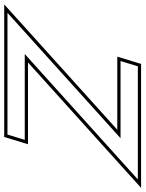

<svg xmlns="http://www.w3.org/2000/svg" viewBox="20 -726 673 888"><g transform="rotate(90 356.0 -281.5)"><path d="M233.8 -503H193.8L218.2 -583H258.2H658.2H698.2H741.2L669.4 -518L161.3 -60H518.3H558.3L533.9 20H493.9H53.9H13.9H-29.1L42.8 -45L550.8 -503ZM173.5 -488H511.7L32.7 -56.1L-68.1 35H545L578.6 -75H200.4L679.4 -506.9L780.2 -598H207.1Z"/></g></svg>

Font: Nordica Plus
Style: NordicaClassicLightOblOl
Weight: 300
Version: Version 1.01